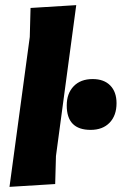

<svg xmlns="http://www.w3.org/2000/svg" viewBox="-20 -724 474 748"><path d="M277 -704 198 -116 195 -7 17 4 96 -580 99 -693ZM341 -416Q385 -416 409.5 -391Q434 -366 434 -322Q434 -274 407 -246Q380 -218 333 -218Q240 -218 240 -313Q240 -360 267 -388Q294 -416 341 -416Z"/></svg>

Font: Alegreya Sans Black
Style: Italic
Weight: 900
Italic angle: -7°
Designer: Juan Pablo del Peral
Foundry: Huerta Tipografica
Version: Version 2.007